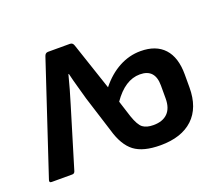

<svg xmlns="http://www.w3.org/2000/svg" viewBox="-90 -622 883 763"><g transform="rotate(-20 351.0 -240.0)"><path d="M470 11Q397 11 359.5 -17.5Q322 -46 303 -113L255 -265Q247 -295 239 -322.5Q231 -350 224 -380H222Q214 -349 206 -320.5Q198 -292 189 -263L112 -9Q109 0 100 0H13Q1 0 6 -13L160 -477Q164 -491 176 -491H269Q281 -491 285 -477L352 -277Q387 -321 430.5 -344.5Q474 -368 522 -368Q587 -368 621.5 -330.5Q656 -293 656 -221V-166Q656 -80 607.5 -34.5Q559 11 470 11ZM471 -74Q510 -74 531 -95Q552 -116 552 -157V-212Q552 -282 488 -282Q425 -282 374 -208L396 -139Q410 -98 426 -86Q442 -74 471 -74Z"/></g></svg>

Font: Sofia Sans Extra Cond
Style: Bold
Weight: 700
Width: 1
Designer: Botio Nikoltchev, Ani Petrova
Foundry: lettersoup
Version: Version 4.100; ttfautohint (v1.8.3)